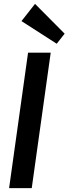

<svg xmlns="http://www.w3.org/2000/svg" viewBox="-20 -972 354 992"><path d="M242 -700 144 0H27L125 -700ZM314 -798 273 -746 91 -863 161 -952Z"/></svg>

Font: Pathway Extreme Condensed SemiBold
Style: Italic
Weight: 600
Width: 3
Italic angle: -8°
Version: Version 1.001;gftools[0.9.26]